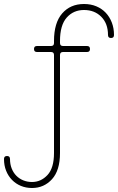

<svg xmlns="http://www.w3.org/2000/svg" viewBox="-151 -730 590 960"><path d="M119 -455Q119 -470 104 -470H34Q19 -470 19 -485Q19 -500 34 -500H104Q119 -500 119 -515V-525Q119 -616 160 -663Q201 -710 269 -710Q303 -710 330.5 -698.5Q358 -687 377.5 -666.5Q397 -646 408 -617.5Q419 -589 419 -555Q419 -540 404 -540Q389 -540 389 -555Q389 -612 355.5 -646Q322 -680 269 -680Q216 -680 182.5 -642Q149 -604 149 -525V-515Q149 -500 164 -500H284Q299 -500 299 -485Q299 -470 284 -470H164Q149 -470 149 -455V35Q149 122 109 166Q69 210 9 210Q-21 210 -46.5 199.5Q-72 189 -91 169.5Q-110 150 -120.5 123.5Q-131 97 -131 65Q-131 50 -116 50Q-101 50 -101 65Q-101 91 -92.5 112.5Q-84 134 -69 149Q-54 164 -34 172Q-14 180 9 180Q54 180 86.5 145Q119 110 119 35Z"/></svg>

Font: Nixie One
Style: Regular
Weight: 400
Designer: Jovanny Lemonad
Foundry: Jovanny Lemonad
Version: Version 1.000 2011 initial release